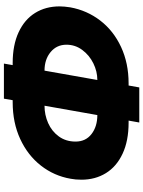

<svg xmlns="http://www.w3.org/2000/svg" viewBox="108 -854 750 1007"><g transform="rotate(-90 483.5 -350.0)"><path d="M470 -705 462 -659H451Q344 -659 258.5 -619.5Q173 -580 119 -511Q65 -442 50 -355Q45 -330 45 -298Q45 -226 79.5 -170Q114 -114 181.5 -82.5Q249 -51 344 -51H355L345 5H529L539 -51H550Q656 -51 741 -90.5Q826 -130 879.5 -199.5Q933 -269 949 -357Q954 -389 954 -413Q954 -486 919.5 -541.5Q885 -597 818 -628Q751 -659 657 -659H646L654 -705ZM753 -377Q753 -331 725.5 -294Q698 -257 655.5 -236Q613 -215 568 -215L617 -492Q676 -492 714.5 -460Q753 -428 753 -377ZM245 -329Q245 -380 272 -417Q299 -454 342 -473Q385 -492 433 -492L384 -215Q324 -215 284.5 -245.5Q245 -276 245 -329Z"/></g></svg>

Font: Geom Black
Style: Bold Italic
Weight: 900
Italic angle: -10°
Version: Version 1.102